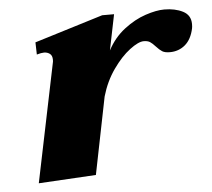

<svg xmlns="http://www.w3.org/2000/svg" viewBox="-42 -525 640 580"><g transform="rotate(-5 278.0 -235.0)"><path d="M556 -429Q556 -421 555 -416Q548 -383 528.5 -366.5Q509 -350 482 -350Q467 -350 459 -355Q451 -360 441 -371Q432 -381 425 -385.5Q418 -390 406 -390Q390 -390 363.5 -370Q337 -350 312 -314.5Q287 -279 274 -234L227 0L53 10L127 -349Q128 -352 128 -358Q128 -371 120.5 -376.5Q113 -382 103 -382Q95 -382 81 -378L80 -415L288 -479H324L302 -371Q322 -409 354 -433.5Q386 -458 419 -469Q452 -480 476 -480Q509 -480 532.5 -468Q556 -456 556 -429Z"/></g></svg>

Font: Taviraj
Style: Bold Italic
Weight: 700
Italic angle: -12°
Designer: Katatrad Team
Foundry: CadsonDemak
Version: Version 1.001